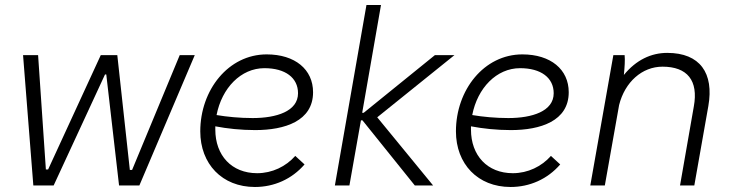

<svg xmlns="http://www.w3.org/2000/svg" viewBox="-20 -740 2909 766"><path d="M113 0H194L399 -443H404L455 0H536L757 -520H697L507 -62H498L448 -520H382L172 -64H163L132 -520H72Z M997 6C1073 6 1144 -25 1195 -84L1158 -118C1121 -76 1066 -49 1006 -49C904 -49 839 -120 839 -223V-236C886 -227 941 -221 998 -221C1116 -221 1229 -257 1229 -372C1229 -463 1157 -523 1044 -523C891 -523 779 -381 779 -216C779 -86 866 6 997 6ZM844 -281C865 -389 941 -468 1035 -468C1118 -468 1169 -430 1169 -368C1169 -296 1083 -269 988 -269C936 -269 886 -274 844 -281Z M1374 0 1420 -260H1426L1635 0H1708L1485 -272L1793 -520H1715L1431 -290H1425L1500 -720H1442L1316 0Z M2017 6C2093 6 2164 -25 2215 -84L2178 -118C2141 -76 2086 -49 2026 -49C1924 -49 1859 -120 1859 -223V-236C1906 -227 1961 -221 2018 -221C2136 -221 2249 -257 2249 -372C2249 -463 2177 -523 2064 -523C1911 -523 1799 -381 1799 -216C1799 -86 1886 6 2017 6ZM1864 -281C1885 -389 1961 -468 2055 -468C2138 -468 2189 -430 2189 -368C2189 -296 2103 -269 2008 -269C1956 -269 1906 -274 1864 -281Z M2335 0H2393L2450 -321C2473 -413 2542 -474 2623 -474C2722 -474 2767 -419 2748 -315L2693 0H2750L2806 -317C2829 -448 2773 -529 2642 -529C2578 -529 2518 -501 2469 -441C2472 -472 2474 -500 2472 -520H2427Z"/></svg>

Font: Fixel Text 20240404 Light
Style: Italic
Weight: 300
Width: 4
Italic angle: -10°
Designer: AlfaBravo + MacPaw
Foundry: Kyrylo Tkachov, Marchela Mozhyna, Serhii Makarenko, Maria Weinstein, Zakhar Kryvoshyya
Version: Version 1.211;Glyphs 3.2 (3225)